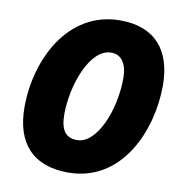

<svg xmlns="http://www.w3.org/2000/svg" viewBox="-82 -801 841 888"><g transform="rotate(10 338.5 -357.5)"><path d="M295 10C548 10 658 -251 658 -462C658 -626 577 -725 413 -725C166 -725 45 -476 45 -253C45 -87 128 10 295 10ZM310 -145C258 -145 232 -177 232 -253C232 -387 296 -571 397 -571C445 -571 472 -532 472 -463C472 -317 405 -145 310 -145Z"/></g></svg>

Font: Noto Sans SemiCondensed Black
Style: Italic
Weight: 900
Width: 4
Italic angle: -12°
Designer: Monotype Design Team
Foundry: Monotype Imaging Inc.
Version: Version 2.013